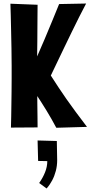

<svg xmlns="http://www.w3.org/2000/svg" viewBox="-20 -725 513 1088"><path d="M299 -1Q272 -52 243.5 -98.5Q215 -145 186.5 -188Q158 -231 129 -271Q156 -328 182.5 -387Q209 -446 233 -503.5Q257 -561 278 -611.5Q299 -662 315 -702L468 -705Q450 -671 429 -629.5Q408 -588 386 -542.5Q364 -497 342.5 -452.5Q321 -408 302 -368Q283 -328 268 -297Q289 -264 310.5 -231.5Q332 -199 356 -164.5Q380 -130 409 -91Q438 -52 473 -6ZM42 -2Q43 -31 43.5 -64Q44 -97 44.5 -132.5Q45 -168 45.5 -205Q46 -242 46 -279.5Q46 -317 46 -353Q46 -401 45 -451Q44 -501 43 -548.5Q42 -596 41 -636.5Q40 -677 39 -704L193 -698Q193 -676 192.5 -642Q192 -608 192 -569Q192 -530 191.5 -490Q191 -450 190.5 -414Q190 -378 190 -352Q190 -332 190.5 -298Q191 -264 191 -222.5Q191 -181 191.5 -139.5Q192 -98 192.5 -62Q193 -26 193 -3ZM244 343 202 312Q222 284 235 252Q248 220 248 188L196 187L193 71L302 74Q303 101 303 128.5Q303 156 304 183Q304 214 296.5 243Q289 272 275.5 297.5Q262 323 244 343Z"/></svg>

Font: Truculenta Black
Style: Regular
Weight: 900
Version: Version 1.002